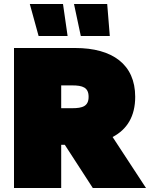

<svg xmlns="http://www.w3.org/2000/svg" viewBox="-20 -940 750 960"><path d="M50 0H286V-216H304L444 0H710L543 -255C616 -293 656 -359 656 -456C656 -618 542 -700 356 -700H50ZM341 -399H286V-513H341C393 -513 423 -503 423 -456C423 -409 393 -399 341 -399ZM384 -760H529L516 -920H350ZM173 -760H318L295 -920H129Z"/></svg>

Font: Chess Sans Black
Style: Regular
Weight: 900
Designer: Wolf Bōese
Foundry: Wolf Bōese
Version: Version 7.223;Glyphs 3.3 (3306)